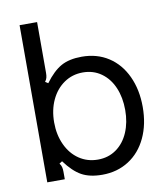

<svg xmlns="http://www.w3.org/2000/svg" viewBox="-85 -835 805 918"><g transform="rotate(-10 317.0 -376.5)"><path d="M159 -87 145 -78Q152 -69 154.5 -59.5Q157 -50 157 -36V0H72V-763H157V-517Q157 -503 154.5 -493.5Q152 -484 145 -475L159 -466Q198 -519 237.5 -541Q277 -563 338 -563Q412 -563 467.5 -527Q523 -491 553.5 -425.5Q584 -360 584 -276Q584 -192 553.5 -127Q523 -62 467 -26Q411 10 338 10Q277 10 237.5 -12Q198 -34 159 -87ZM499 -276Q499 -337 478.5 -385Q458 -433 419.5 -460.5Q381 -488 330 -488Q279 -488 239 -460.5Q199 -433 176.5 -385Q154 -337 154 -276Q154 -216 176.5 -167.5Q199 -119 239 -92Q279 -65 330 -65Q381 -65 419.5 -92.5Q458 -120 478.5 -168Q499 -216 499 -276Z"/></g></svg>

Font: Open Sauce Sans
Style: Regular
Weight: 400
Designer: Alfredo Marco Pradil
Foundry: Creative Sauce Fz LLC
Version: Version 1.477